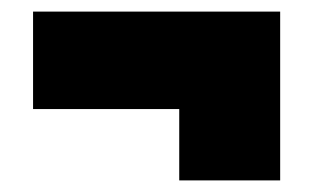

<svg xmlns="http://www.w3.org/2000/svg" viewBox="-20 -412 540 331"><path d="M463 -392V-101H289V-224H37V-392Z"/></svg>

Font: Blinker Black
Style: Regular
Weight: 900
Designer: Juergen Huber
Foundry: supertype
Version: Version 1.017;hotconv 1.0.117;makeotfexe 2.5.65602